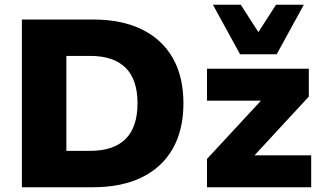

<svg xmlns="http://www.w3.org/2000/svg" viewBox="-20 -787 1357 807"><path d="M72 0V-705H371Q491 -705 576 -663.5Q661 -622 706 -543.5Q751 -465 751 -353Q751 -241 706 -162Q661 -83 576 -41.5Q491 0 371 0ZM259 -153H359Q458 -153 508 -203Q558 -253 558 -353Q558 -453 507.5 -502.5Q457 -552 359 -552H259ZM850 0V-119L1114 -404L1111 -364H850V-498H1278V-381L1009 -90L1012 -134H1288V0ZM989 -559 875 -767H992L1066 -652L1140 -767H1257L1143 -559Z"/></svg>

Font: Nunito Sans 10pt Black
Style: Regular
Weight: 900
Designer: Vernon Adams
Foundry: Vernon Adams
Version: Version 3.101;gftools[0.9.27]